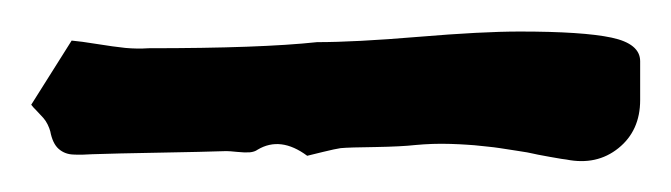

<svg xmlns="http://www.w3.org/2000/svg" viewBox="-20 35 430 123"><path d="M0 102.1Q1 103.5 3.7 106.2Q6.3 108.9 7.8 110.6Q9.3 112.3 10.5 114.7Q11.7 117.2 12.2 119.1Q13.7 127 17.6 130.4Q21.5 133.8 26.9 134Q32.2 134.3 39.1 133.8Q53.7 133.3 82 132.8Q110.4 132.3 125 131.8Q127 131.8 131.8 132.3Q136.7 132.8 139.9 132.6Q143.1 132.3 145 130.9Q159.7 122.1 176.8 134.8Q179.2 134.3 187 132.3Q194.8 130.4 198.2 129.9Q203.6 129.4 220.5 129.2Q237.3 128.9 246.1 127.9Q251.5 127.4 257.1 127.2Q262.7 127 268.8 127.2Q274.9 127.4 279.1 127.7Q283.2 127.9 290.3 128.7Q297.4 129.4 300.3 129.9Q303.2 130.4 311.3 131.6Q319.3 132.8 321 133.3Q322.8 133.8 332.3 135.5Q341.8 137.2 342.8 137.2Q362.3 141.1 376.2 129.9Q390.1 118.7 390.1 99.1V74.2Q390.1 63 371.8 59.1Q353.5 55.2 313 55.2Q288.6 55.2 248 58.6Q207.5 62 183.1 62Q147 65.9 75.2 65.9Q67.9 66.4 60.3 65.7Q52.7 64.9 42.2 63.2Q31.7 61.5 25.9 61Z"/></svg>

Font: Sonetni venez
Style: Regular
Weight: 400
Designer: Alja Herlah
Foundry: Type Salon
Version: Version 1.000;hotconv 1.0.109;makeotfexe 2.5.65596